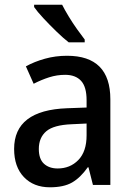

<svg xmlns="http://www.w3.org/2000/svg" viewBox="-20 -786 562 816"><path d="M265 -549Q449 -549 449 -364V0H375L356 -75H353Q322 -31 286.5 -10.5Q251 10 192 10Q123 10 81.5 -33.5Q40 -77 40 -153Q40 -318 266 -326L348 -329V-360Q348 -417 324.5 -442.5Q301 -468 257 -468Q222 -468 189 -457.5Q156 -447 123 -430L90 -504Q126 -524 171 -536.5Q216 -549 265 -549ZM285 -258Q208 -255 176.5 -228Q145 -201 145 -153Q145 -110 167 -90Q189 -70 225 -70Q278 -70 313 -106Q348 -142 348 -211V-261ZM244 -766Q255 -744 272 -716Q289 -688 307.5 -662Q326 -636 340 -618V-606H272Q250 -623 220.5 -651.5Q191 -680 164.5 -708.5Q138 -737 125 -756V-766Z"/></svg>

Font: Noto Sans Gurmukhi SemiCondensed Medium
Style: Regular
Weight: 500
Width: 4
Designer: Jelle Bosma - Monotype Design Team
Foundry: Monotype Imaging Inc.
Version: Version 2.004; ttfautohint (v1.8.4.7-5d5b)